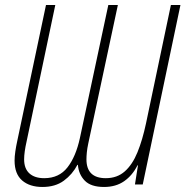

<svg xmlns="http://www.w3.org/2000/svg" viewBox="-20 -734 738 764"><path d="M149 10Q98 10 68 -16Q38 -42 38 -95Q38 -111 41 -131.5Q44 -152 48 -170L163 -714H200L86 -172Q81 -150 78.5 -132Q76 -114 76 -100Q76 -63 97 -44Q118 -25 156 -25Q215 -25 248.5 -68Q282 -111 298 -185L411 -714H449L331 -162Q327 -143 325.5 -127.5Q324 -112 324 -100Q324 -25 401 -25Q446 -25 476.5 -52Q507 -79 527 -128Q547 -177 561 -243L660 -714H698L548 0H517L529 -76H527Q507 -36 474 -13Q441 10 394 10Q342 10 317.5 -15Q293 -40 290 -78H288Q268 -40 234 -15Q200 10 149 10Z"/></svg>

Font: Noto Sans Condensed ExtraLight
Style: Italic
Weight: 200
Width: 3
Italic angle: -12°
Designer: Monotype Design Team
Foundry: Monotype Imaging Inc.
Version: Version 2.013; ttfautohint (v1.8.4.7-5d5b)